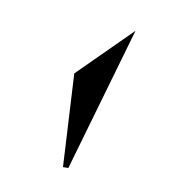

<svg xmlns="http://www.w3.org/2000/svg" viewBox="-19 -895 481 481"><g transform="rotate(-45 221.5 -654.5)"><path d="M45 -576 37 -587 223 -733 407 -700Z"/></g></svg>

Font: Kalnia Expanded
Style: Regular
Weight: 400
Width: 7
Designer: Frida Medrano
Foundry: Frida Medrano
Version: Version 1.105